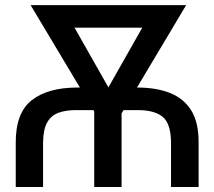

<svg xmlns="http://www.w3.org/2000/svg" viewBox="-20 -748 856 768"><path d="M152.3 0H43V-177.7Q42.5 -296.4 106.7 -346.9Q170.9 -397.5 288.6 -397.9H527.8Q604.5 -397.9 659.7 -376.2Q714.8 -354.5 744.9 -306.4Q774.9 -258.3 774.4 -177.7V0H664.1V-177.7Q663.6 -253.9 630.4 -281Q597.2 -308.1 527.8 -307.6H288.6Q244.1 -308.1 213.9 -296.9Q183.6 -285.6 168.2 -257.3Q152.8 -229 152.3 -177.7ZM608.4 -727.5V-637.2H224.1V-727.5ZM377.4 -334.5 600.1 -727.5H724.6L463.4 -289.6H396.5ZM227.1 -727.5 452.1 -330.6 430.7 -289.6H364.3L102.5 -727.5ZM466.3 -381.3V0H356.9V-381.3Z"/></svg>

Font: Inter Cardless Tabular
Style: Regular
Weight: 400
Designer: Rasmus Andersson
Foundry: rsms
Version: Version 4.000;git-4fc901f